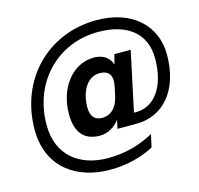

<svg xmlns="http://www.w3.org/2000/svg" viewBox="-128 -881 1249 1203"><g transform="rotate(-15 497.0 -280.0)"><path d="M551 -52H675C850 -52 971 -193 971 -421C971 -608 833 -744 599 -744C281 -744 48 -503 48 -180C48 71 234 184 440 184C546 184 642 161 727 116L745 34C655 83 559 110 448 110C265 110 128 9 128 -189C128 -466 325 -670 591 -670C779 -670 893 -580 893 -417C893 -239 813 -123 691 -123H677L759 -509H653L637 -446C624 -489 585 -522 523 -522C387 -522 281 -393 281 -219C281 -82 350 -39 435 -39C486 -39 533 -67 563 -108ZM403 -230C403 -334 453 -418 531 -418C599 -418 617 -377 601 -305L590 -255C571 -169 522 -143 478 -143C434 -143 403 -167 403 -230Z"/></g></svg>

Font: Nacelle SemiBold
Style: Italic
Weight: 600
Italic angle: -12°
Designer: Sora Sagano
Foundry: Sora Sagano
Version: Version 1.000;FEAKit 1.0